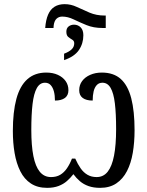

<svg xmlns="http://www.w3.org/2000/svg" viewBox="-20 -896 711 926"><path d="M198 -761Q201 -800 212 -825.5Q223 -851 243 -863.5Q263 -876 292 -876Q322 -876 350.5 -862.5Q379 -849 412 -835Q445 -821 485 -821H490V-761H475Q431 -761 397 -775Q363 -789 335 -802.5Q307 -816 280 -816Q264 -816 253 -806Q242 -796 239 -774L238 -761ZM289 -637Q313 -646 325.5 -658Q338 -670 338 -687Q338 -699 328.5 -704.5Q319 -710 309.5 -717.5Q300 -725 300 -743Q300 -760 311 -768.5Q322 -777 337 -777Q356 -777 369 -764Q382 -751 382 -726Q382 -686 360.5 -654.5Q339 -623 289 -606ZM207 10Q161 10 129 -11Q97 -32 78 -70Q59 -108 50.5 -157.5Q42 -207 42 -264Q42 -356 59 -419Q76 -482 112 -514Q148 -546 203 -546Q235 -546 259 -535Q283 -524 296.5 -505Q310 -486 310 -461Q310 -436 293 -423.5Q276 -411 245 -411Q245 -436 240 -455Q235 -474 224.5 -485.5Q214 -497 197 -497Q172 -497 157.5 -471Q143 -445 137 -394.5Q131 -344 131 -269Q131 -194 141 -143.5Q151 -93 172 -67.5Q193 -42 226 -42Q252 -42 270.5 -53Q289 -64 303 -84.5Q317 -105 327 -131H343Q355 -104 369 -84Q383 -64 402 -53Q421 -42 446 -42Q479 -42 499.5 -68Q520 -94 530 -145.5Q540 -197 540 -273Q540 -348 534 -397.5Q528 -447 513.5 -472Q499 -497 474 -497Q457 -497 446.5 -485.5Q436 -474 431.5 -455Q427 -436 427 -411Q396 -411 379 -423.5Q362 -436 362 -461Q362 -486 376 -505Q390 -524 415 -535Q440 -546 471 -546Q528 -546 562.5 -515Q597 -484 613 -422Q629 -360 629 -268Q629 -210 620.5 -159.5Q612 -109 592.5 -71Q573 -33 541 -11.5Q509 10 463 10Q431 10 407 1.5Q383 -7 365.5 -22Q348 -37 334 -56Q320 -38 303 -23Q286 -8 262.5 1Q239 10 207 10Z"/></svg>

Font: Noto Serif ExtraCondensed
Style: Regular
Weight: 400
Width: 2
Designer: Monotype Design Team
Foundry: Monotype Imaging Inc.
Version: Version 2.013